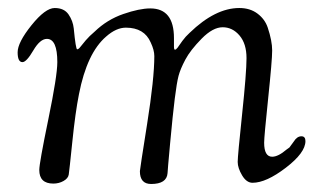

<svg xmlns="http://www.w3.org/2000/svg" viewBox="-20 -453 802 479"><path d="M36 -298Q24 -298 24 -322.5Q24 -347 58.5 -390Q93 -433 116.5 -433Q140 -433 151 -417Q162 -401 164 -382Q169 -330 172.5 -330Q176 -330 180.5 -336Q185 -342 194 -352.5Q203 -363 216 -374Q247 -404 287.5 -418Q328 -432 355 -432Q414 -432 414 -358V-337Q414 -329 416.5 -329Q419 -329 423 -334L435 -351Q443 -362 453 -371Q517 -433 577 -433Q604 -433 622.5 -419Q641 -405 648 -384Q659 -351 659 -327Q659 -303 649 -207.5Q639 -112 639 -97Q639 -62 659 -62Q674 -62 695 -80L702 -85Q708 -93 713 -100Q721 -113 732 -113Q742 -113 742 -101Q742 -72 693 -34.5Q644 3 610 3Q595 3 584 -15.5Q573 -34 573 -49Q573 -64 584 -168Q595 -272 595 -308Q595 -344 577.5 -364.5Q560 -385 535.5 -385Q511 -385 483 -356.5Q455 -328 442.5 -304.5Q430 -281 425.5 -264Q421 -247 416 -207Q411 -167 404.5 -96.5Q398 -26 398 -21Q396 6 357 6Q329 6 329 -26Q329 -30 347 -143.5Q365 -257 365 -313Q365 -328 356 -347Q340 -384 294 -384Q270 -384 245 -362Q197 -321 177 -218Q168 -173 160.5 -100Q153 -27 151.5 -17.5Q150 -8 138.5 -1.5Q127 5 113 5Q78 5 78 -29Q78 -46 100.5 -155Q123 -264 123 -298Q123 -356 97 -356Q80 -356 63 -327Q46 -298 36 -298Z"/></svg>

Font: Sorts Mill Goudy
Style: Italic
Weight: 400
Italic angle: -7.40001°
Version: Version 003.101